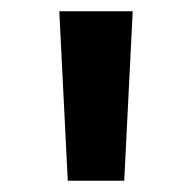

<svg xmlns="http://www.w3.org/2000/svg" viewBox="-20 -790 340 340"><path d="M100 -470 85 -770H215L200 -470Z"/></svg>

Font: M PLUS 2 Thin Medium
Style: Regular
Weight: 500
Version: Version 1.001